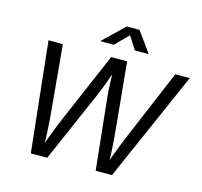

<svg xmlns="http://www.w3.org/2000/svg" viewBox="-129 -1084 1293 1227"><g transform="rotate(15 517.5 -471.0)"><path d="M178.2 0 100.6 -727.5H195.3L236.3 -281.2Q239.7 -245.6 241.9 -208.7Q244.1 -171.9 245.8 -134Q247.6 -96.2 248 -56.2H236.3Q250 -96.2 264.2 -134Q278.3 -171.9 293.2 -208.7Q308.1 -245.6 323.2 -281.2L515.1 -727.5H620.6L663.6 -281.2Q667 -245.6 669.7 -208.7Q672.4 -171.9 674.3 -134Q676.3 -96.2 677.2 -56.2H664.1Q677.7 -96.2 692.1 -134Q706.5 -171.9 721.2 -208.7Q735.8 -245.6 751 -281.2L939.5 -727.5H1035.2L715.3 0H607.4L559.1 -460.9Q554.2 -506.3 552 -558.3Q549.8 -610.4 550.3 -681.2H569.3Q547.9 -614.3 528.6 -562.3Q509.3 -510.3 487.8 -460.9L286.6 0ZM510.7 -807.6H424.3L425.3 -812L561.5 -942.4H645L738.8 -812L737.8 -807.6H650.4L595.7 -893.1Z"/></g></svg>

Font: Adwaita Sans
Style: Italic
Weight: 400
Italic angle: -9.39999°
Designer: Rasmus Andersson
Foundry: rsms
Version: Version 4.001;git-9221beed3